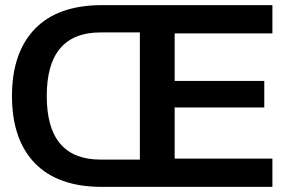

<svg xmlns="http://www.w3.org/2000/svg" viewBox="-20 -732 1116 752"><path d="M1046.9 0H379.9Q206.5 0 116.7 -92.8Q26.9 -185.5 26.9 -356Q26.9 -525.9 116.7 -618.9Q206.5 -711.9 379.9 -711.9H1046.9V-601.1H664.1V-415H1015.1V-311H664.1V-110.8H1046.9ZM374 -106.9H527.8V-605H374Q163.1 -605 163.1 -356Q163.1 -106.9 374 -106.9Z"/></svg>

Font: Creato Display
Style: Bold
Weight: 700
Version: Version 1.000